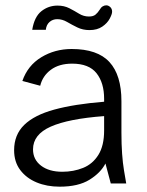

<svg xmlns="http://www.w3.org/2000/svg" viewBox="-20 -689 553 721"><path d="M204 12Q156 12 117.5 -4Q79 -20 56 -50.5Q33 -81 33 -125Q33 -183 71 -220Q109 -257 184 -277.5Q259 -298 371 -307V-318Q371 -378 342.5 -414Q314 -450 251 -450Q202 -450 171 -427Q140 -404 131 -367L64 -385Q84 -443 135 -474Q186 -505 249 -505Q346 -505 391 -456Q436 -407 436 -309V-191Q436 -147 438.5 -112Q441 -77 445.5 -50Q450 -23 454 0H396L376 -75Q358 -40 316 -14Q274 12 204 12ZM214 -44Q256 -44 292 -58.5Q328 -73 349.5 -107.5Q371 -142 371 -199V-253Q237 -243 170.5 -213.5Q104 -184 104 -128Q104 -90 134 -67Q164 -44 214 -44ZM316 -576Q291 -576 270.5 -586Q250 -596 232 -606.5Q214 -617 195 -617Q178 -617 166 -606.5Q154 -596 152 -577H101Q109 -626 135.5 -647Q162 -668 196 -668Q221 -668 240.5 -658Q260 -648 277 -637.5Q294 -627 314 -627Q330 -627 338.5 -634Q347 -641 354 -652Q359 -661 365.5 -665Q372 -669 379 -669Q387 -669 394 -662.5Q401 -656 401 -645Q401 -636 392 -619Q383 -602 364 -589Q345 -576 316 -576Z"/></svg>

Font: Atkinson Hyperlegible Next Light
Style: Regular
Weight: 300
Designer: Elliott Scott, Megan Eiswerth, Linus Boman, Theodore Petrosky, Letters from Sweden
Foundry: Applied Design Works, Letters from Sweden
Version: Version 2.001